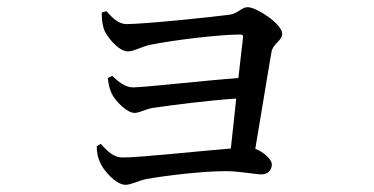

<svg xmlns="http://www.w3.org/2000/svg" viewBox="-20 -520 1040 534"><path d="M263 -485C263 -472 264 -456 268 -442C274 -420 310 -377 335 -377C352 -377 371 -389 396 -395C464 -409 592 -424 648 -424C654 -424 657 -422 656 -416C653 -395 649 -352 643 -303C548 -296 381 -277 350 -277C328 -277 309 -293 292 -309L280 -303C281 -289 285 -271 291 -259C301 -239 333 -206 354 -206C369 -206 382 -216 406 -220C460 -228 554 -240 637 -246C632 -196 626 -146 622 -107C535 -100 371 -82 322 -82C294 -82 278 -101 260 -120L249 -113C249 -96 253 -79 258 -69C266 -48 302 -6 329 -6C344 -6 365 -17 386 -22C444 -32 543 -44 608 -44C645 -44 690 -35 708 -35C723 -35 736 -45 736 -63C736 -77 714 -97 690 -106C705 -193 725 -319 735 -375C739 -399 765 -407 765 -426C765 -453 694 -500 669 -500C651 -500 644 -483 618 -479C573 -473 382 -453 332 -453C309 -453 292 -471 276 -489Z"/></svg>

Font: Noto Serif SC Medium
Style: Regular
Weight: 500
Designer: Ryoko NISHIZUKA 西塚涼子 (kana & ideographs); Frank Grießhammer (Latin, Greek & Cyrillic); Wenlong ZHANG 张文龙 (bopomofo); San
Foundry: Adobe Systems Incorporated
Version: Version 1.001;PS 1.001;hotconv 16.6.54;makeotf.lib2.5.65590